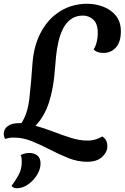

<svg xmlns="http://www.w3.org/2000/svg" viewBox="-67 -704 664 1023"><path d="M397 158Q347 158 298 138.5Q249 119 200 93.5Q151 68 103 48.5Q55 29 8 29Q-9 29 -19 31Q-29 33 -40 36Q-47 24 -47 9Q-47 -16 -26 -32Q-5 -48 36 -48Q42 -48 47 -48Q80 -97 89.5 -179.5Q99 -262 106 -366Q113 -462 152 -534Q191 -606 255 -645Q319 -684 398 -684Q441 -684 482.5 -668.5Q524 -653 550.5 -620.5Q577 -588 577 -537Q577 -481 551 -451.5Q525 -422 484 -422Q448 -422 432 -441Q442 -456 448 -479Q454 -502 454 -527Q454 -578 430 -599.5Q406 -621 375 -621Q337 -621 311 -602Q285 -583 269 -551.5Q253 -520 244.5 -482.5Q236 -445 232 -407.5Q228 -370 226 -340Q219 -235 194 -158.5Q169 -82 122 -34Q169 -21 217 -2.5Q265 16 311 30.5Q357 45 398 45Q423 45 443.5 38.5Q464 32 478 23Q505 40 505 75Q505 106 477.5 132Q450 158 397 158ZM23 299Q5 299 -6 287Q16 258 32.5 227.5Q49 197 49 158Q49 148 48 139.5Q47 131 43 122Q65 111 90 111Q115 111 132 124.5Q149 138 149 167Q149 198 130 228.5Q111 259 82 279Q53 299 23 299Z"/></svg>

Font: Sansita Swashed
Style: Regular
Weight: 400
Designer: Pablo Cosgaya
Foundry: Omnibus-Type
Version: Version 1.003; ttfautohint (v1.8.3)